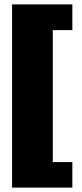

<svg xmlns="http://www.w3.org/2000/svg" viewBox="-20 -770 374 873"><path d="M35 -750H309V-633H220V-33H309V83H35Z"/></svg>

Font: Pridi
Style: Bold
Weight: 700
Designer: Katatrad Team
Foundry: CadsonDemak
Version: Version 1.001